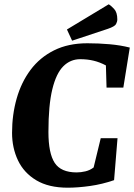

<svg xmlns="http://www.w3.org/2000/svg" viewBox="-20 -861 623 892"><path d="M295 11Q206 11 148.5 -23.5Q91 -58 63.5 -116Q36 -174 36 -244Q36 -328 57.5 -403.5Q79 -479 122 -536.5Q165 -594 231 -627Q297 -660 386 -660Q438 -660 489 -655.5Q540 -651 583 -640L553 -454H475L472 -557Q444 -572 415 -579Q386 -586 353 -586Q307 -586 274 -553Q241 -520 223 -446Q205 -372 205 -248Q205 -149 234 -104.5Q263 -60 336 -60Q356 -60 377 -65Q398 -70 415 -83L448 -219H526L510 -24Q455 -5 398.5 3Q342 11 295 11ZM315 -672 291 -724 485 -841Q496 -835 510.5 -819Q525 -803 525 -771Q525 -760 519 -749Q513 -738 481 -727Z"/></svg>

Font: Faustina ExtraBold
Style: Italic
Weight: 800
Italic angle: -8°
Designer: Alfonso Garcia
Foundry: http://www.omnibus-type.com
Version: Version 1.200